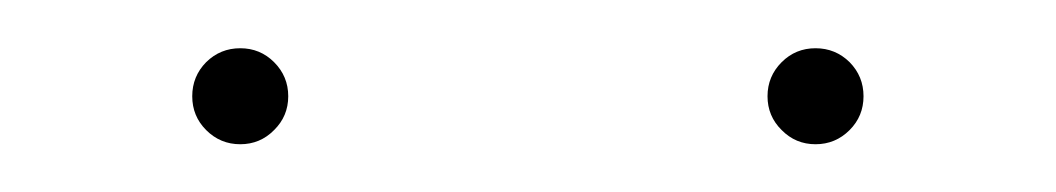

<svg xmlns="http://www.w3.org/2000/svg" viewBox="-20 -710 440 80"><path d="M65.9 -655.8Q60.1 -661.6 60.1 -669.9Q60.1 -678.2 65.9 -684.1Q71.8 -689.9 80.1 -689.9Q88.4 -689.9 94.2 -684.1Q100.1 -678.2 100.1 -669.9Q100.1 -661.6 94.2 -655.8Q88.4 -649.9 80.1 -649.9Q71.8 -649.9 65.9 -655.8ZM305.7 -655.8Q299.8 -661.6 299.8 -669.9Q299.8 -678.2 305.7 -684.1Q311.5 -689.9 319.8 -689.9Q328.1 -689.9 334 -684.1Q339.8 -678.2 339.8 -669.9Q339.8 -661.6 334 -655.8Q328.1 -649.9 319.8 -649.9Q311.5 -649.9 305.7 -655.8Z"/></svg>

Font: ZnikomitNo25
Style: Regular
Weight: 100
Designer: gluk
Foundry: gluk
Version: Version 0.56